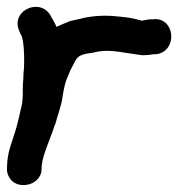

<svg xmlns="http://www.w3.org/2000/svg" viewBox="-23 -542 516 556"><path d="M-3 -52C-3 -32 12 -6 45 -6C72 -6 92 -23 97 -44V-47L98 -64C102 -98 122 -137 136 -181L137 -182C143 -207 155 -234 159 -267C162 -285 166 -304 171 -315L181 -339L194 -364C202 -380 212 -385 244 -389L263 -393C279 -396 302 -395 322 -392C391 -381 391 -382 391 -382C400 -382 409 -383 423 -385H431C494 -396 483 -495 419 -486H410C402 -485 399 -484 387 -482L385 -483L369 -487C360 -489 351 -491 341 -492L312 -495C270 -499 233 -494 211 -488L180 -481C169 -476 156 -472 141 -464C137 -473 132 -482 126 -492C98 -552 8 -514 32 -454C36 -443 38 -442 40 -437C46 -418 47 -391 47 -362C47 -349 46 -337 45 -330V-328C45 -314 43 -301 43 -285V-270C43 -262 42 -250 41 -242C35 -217 29 -186 21 -161C13 -134 0 -105 -2 -71Z"/></svg>

Font: Stray Cat
Style: ExBlkExt
Weight: 1000
Version: Version 1.0